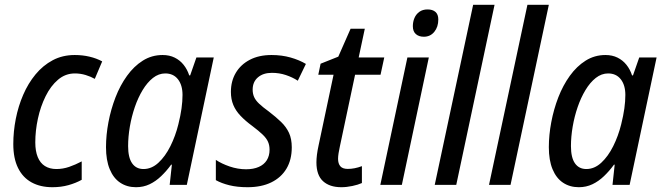

<svg xmlns="http://www.w3.org/2000/svg" viewBox="-20 -780 2800 810"><path d="M201.2 9.8Q150.4 9.8 113.3 -10.5Q76.2 -30.8 56.2 -71.3Q36.1 -111.8 36.1 -172.4Q36.1 -225.1 46.6 -278.6Q57.1 -332 77.9 -380.1Q98.6 -428.2 129.9 -466.1Q161.1 -503.9 202.4 -525.9Q243.7 -547.9 295.4 -547.9Q328.1 -547.9 357.4 -541Q386.7 -534.2 411.1 -521L379.9 -447.3Q362.8 -457 341.1 -463.6Q319.3 -470.2 295.9 -470.2Q255.9 -470.2 224.9 -443.8Q193.8 -417.5 172.4 -374Q150.9 -330.6 139.9 -279.5Q128.9 -228.5 128.9 -179.2Q128.9 -142.6 139.2 -117.4Q149.4 -92.3 169.4 -79.6Q189.5 -66.9 217.8 -66.9Q245.1 -66.9 271.5 -75.9Q297.9 -85 324.7 -99.1V-21.5Q300.3 -7.8 269 1Q237.8 9.8 201.2 9.8Z M553.7 9.8Q515.6 9.8 487.1 -9.3Q458.5 -28.3 442.9 -66.2Q427.2 -104 427.2 -159.2Q427.2 -210.4 437.5 -264.6Q447.8 -318.8 467.3 -369.4Q486.8 -419.9 515.9 -460.2Q544.9 -500.5 582.5 -524.2Q620.1 -547.9 666 -547.9Q694.8 -547.9 717 -536.9Q739.3 -525.9 754.6 -506.6Q770 -487.3 778.3 -461.9H782.2L808.6 -537.6H881.8L768.1 0H695.8L705.1 -85.4H702.1Q682.6 -58.6 659.9 -36.9Q637.2 -15.1 611.1 -2.7Q585 9.8 553.7 9.8ZM585.4 -66.9Q619.6 -66.9 648.4 -93.5Q677.2 -120.1 698.7 -163.1Q720.2 -206.1 732.4 -255.4Q741.7 -292.5 745.8 -322.5Q750 -352.5 750 -379.4Q750 -420.9 730.7 -445.6Q711.4 -470.2 677.2 -470.2Q649.4 -470.2 625.2 -451.2Q601.1 -432.1 581.8 -400.1Q562.5 -368.2 548.8 -328.4Q535.2 -288.6 527.8 -245.8Q520.5 -203.1 520.5 -163.6Q520.5 -115.2 537.4 -91.1Q554.2 -66.9 585.4 -66.9Z M1024.4 9.8Q981 9.8 947.5 1.5Q914.1 -6.8 890.6 -20V-105.5Q914.6 -89.4 949 -77.6Q983.4 -65.9 1018.1 -65.9Q1049.3 -65.9 1071.5 -75.7Q1093.8 -85.4 1105.5 -104Q1117.2 -122.6 1117.2 -148.4Q1117.2 -167 1110.8 -181.6Q1104.5 -196.3 1088.4 -211.9Q1072.3 -227.5 1044.4 -248.5Q1015.1 -270 994.9 -291.3Q974.6 -312.5 964.4 -336.9Q954.1 -361.3 954.1 -392.1Q954.1 -438 974.9 -472.9Q995.6 -507.8 1033.9 -527.8Q1072.3 -547.9 1125.5 -547.9Q1168.9 -547.9 1205.8 -537.4Q1242.7 -526.9 1270.5 -510.3L1236.3 -439.5Q1213.9 -454.1 1186 -463.4Q1158.2 -472.7 1127 -472.7Q1090.3 -472.7 1068.1 -453.6Q1045.9 -434.6 1045.9 -401.9Q1045.9 -384.8 1052 -370.8Q1058.1 -356.9 1073.2 -342.5Q1088.4 -328.1 1114.7 -309.1Q1144 -286.6 1165.8 -265.6Q1187.5 -244.6 1199.2 -219.5Q1210.9 -194.3 1210.9 -158.2Q1210.9 -106 1188.5 -68.4Q1166 -30.8 1124.3 -10.5Q1082.5 9.8 1024.4 9.8Z M1419.9 9.8Q1370.6 9.8 1342.8 -15.6Q1314.9 -41 1314.9 -95.2Q1314.9 -109.4 1317.1 -127.2Q1319.3 -145 1323.7 -165L1387.2 -464.8H1322.8L1332.5 -511.2L1407.2 -541L1459 -658.7H1519L1493.2 -537.6H1601.1L1585.4 -464.8H1478L1413.6 -161.1Q1410.6 -147.5 1408.4 -134Q1406.2 -120.6 1406.2 -109.9Q1406.2 -89.8 1415.8 -78.6Q1425.3 -67.4 1447.3 -67.4Q1461.4 -67.4 1476.3 -70.3Q1491.2 -73.2 1506.8 -79.1V-7.8Q1490.7 -0.5 1466.6 4.6Q1442.4 9.8 1419.9 9.8Z M1584.5 0 1698.7 -537.6H1789.1L1675.3 0ZM1768.1 -625Q1747.1 -625 1734.4 -636.2Q1721.7 -647.5 1721.7 -669.4Q1721.7 -688 1728.5 -704.1Q1735.4 -720.2 1749.3 -730.2Q1763.2 -740.2 1783.7 -740.2Q1805.2 -740.2 1817.1 -729.7Q1829.1 -719.2 1829.1 -697.8Q1829.1 -666.5 1812.3 -645.8Q1795.4 -625 1768.1 -625Z M1814 0 1976.1 -759.8H2066.4L1904.8 0Z M2043 0 2205.1 -759.8H2295.4L2133.8 0Z M2421.9 9.8Q2383.8 9.8 2355.2 -9.3Q2326.7 -28.3 2311 -66.2Q2295.4 -104 2295.4 -159.2Q2295.4 -210.4 2305.7 -264.6Q2315.9 -318.8 2335.4 -369.4Q2355 -419.9 2384 -460.2Q2413.1 -500.5 2450.7 -524.2Q2488.3 -547.9 2534.2 -547.9Q2563 -547.9 2585.2 -536.9Q2607.4 -525.9 2622.8 -506.6Q2638.2 -487.3 2646.5 -461.9H2650.4L2676.8 -537.6H2750L2636.2 0H2564L2573.2 -85.4H2570.3Q2550.8 -58.6 2528.1 -36.9Q2505.4 -15.1 2479.2 -2.7Q2453.1 9.8 2421.9 9.8ZM2453.6 -66.9Q2487.8 -66.9 2516.6 -93.5Q2545.4 -120.1 2566.9 -163.1Q2588.4 -206.1 2600.6 -255.4Q2609.9 -292.5 2614 -322.5Q2618.2 -352.5 2618.2 -379.4Q2618.2 -420.9 2598.9 -445.6Q2579.6 -470.2 2545.4 -470.2Q2517.6 -470.2 2493.4 -451.2Q2469.2 -432.1 2450 -400.1Q2430.7 -368.2 2417 -328.4Q2403.3 -288.6 2396 -245.8Q2388.7 -203.1 2388.7 -163.6Q2388.7 -115.2 2405.5 -91.1Q2422.4 -66.9 2453.6 -66.9Z"/></svg>

Font: Open Sans SemiCondensed Medium
Style: Italic
Weight: 500
Width: 4
Italic angle: -12°
Designer: Monotype Design Team
Foundry: Monotype Imaging Inc.
Version: Version 3.000